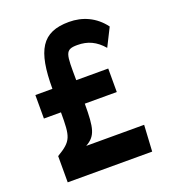

<svg xmlns="http://www.w3.org/2000/svg" viewBox="-127 -778 776 873"><g transform="rotate(-20 261.0 -342.0)"><path d="M131.3 -309.6C131.3 -190.4 127.9 -172.9 51.3 -127V0H460L467.3 -127H187C238.3 -155.8 246.6 -189.9 246.6 -309.6H401.4V-423.3H246.6C245.6 -551.3 243.7 -571.8 305.7 -571.8C356 -571.8 394.5 -553.7 429.2 -513.2L473.1 -600.6C430.7 -657.7 370.6 -683.6 305.7 -683.6C173.8 -683.6 131.3 -609.9 131.3 -423.3H48.8V-309.6Z"/></g></svg>

Font: Saman Dere
Style: Regular
Weight: 400
Designer: Tuna Ça_lar Gümü_
Foundry: Tuna Ça_lar Gümü_
Version: Version 1.001;hotconv 1.0.109;makeotfexe 2.5.65596